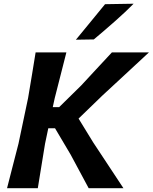

<svg xmlns="http://www.w3.org/2000/svg" viewBox="-20 -988 802 1008"><path d="M17 0Q32 -58.5 45.8 -112.5Q59.5 -166.5 77 -233.5L127.5 -473.5Q139.5 -544 148.5 -599.2Q157.5 -654.5 167 -713H328.5Q313.5 -654 299.5 -599Q285.5 -544 267.5 -473.5L257 -425.5H290.5L406.5 -539.5Q445 -580.5 482 -621Q519 -661.5 567.5 -713H762Q698 -653.5 637.5 -597.5Q577 -541.5 516.5 -485.5L392.5 -365.5L469.5 -240Q494.5 -202.5 523.2 -158.8Q552 -115 579.5 -73.5Q607 -32 628 0H445.5Q419 -49.5 396 -92.2Q373 -135 351 -176L269 -314.5H233.5L216.5 -233.5Q205.5 -165 196.5 -111Q187.5 -57 178.5 0ZM378.5 -779.5Q418 -827 455.5 -873.2Q493 -919.5 531.5 -966L681.5 -968.5Q641.5 -927.5 584 -876.8Q526.5 -826 472.5 -781Z"/></svg>

Font: Commissioner Loud SemiBold
Style: Italic
Weight: 600
Italic angle: -12°
Designer: Kostas Bartsokas
Foundry: Kostas Bartsokas
Version: Version 1.000; ttfautohint (v1.8.3)